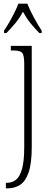

<svg xmlns="http://www.w3.org/2000/svg" viewBox="-20 -786 282 1046"><path d="M12 240V210H18Q47 210 68 192.5Q89 175 100.5 132.5Q112 90 112 15V-438Q112 -487 100 -499Q88 -511 53 -511H39V-536H153V14Q153 104 136 153Q119 202 89.5 221Q60 240 23 240ZM2 -619Q15 -638 30 -664Q45 -690 58.5 -717Q72 -744 80 -766H129Q142 -732 165 -690Q188 -648 207 -619V-606H194Q165 -636 144.5 -661.5Q124 -687 105 -722Q86 -687 65 -661.5Q44 -636 15 -606H2Z"/></svg>

Font: Noto Serif Condensed ExtraLight
Style: Regular
Weight: 200
Width: 3
Designer: Monotype Design Team
Foundry: Monotype Imaging Inc.
Version: Version 2.013; ttfautohint (v1.8.4.7-5d5b)